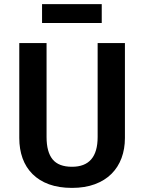

<svg xmlns="http://www.w3.org/2000/svg" viewBox="-20 -901 702 936"><path d="M589 -228Q589 -175 572.5 -130.5Q556 -86 523.5 -53.5Q491 -21 442.5 -3Q394 15 331 15Q267 15 219 -2.5Q171 -20 138.5 -52.5Q106 -85 90 -129.5Q74 -174 74 -228V-691H207V-233Q207 -160 236.5 -124Q266 -88 331 -88Q456 -88 456 -233V-691H589ZM476 -789H185V-881H476Z"/></svg>

Font: Qnwhxotralxmqkhsjrfbfhwcoqn
Style: Regular
Weight: 500
Designer: Carrois Corporate & Edenspiekermann
Foundry: Carrois Corporate GbR & Edenspiekermann AG
Version: Version 2.001